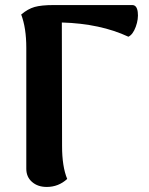

<svg xmlns="http://www.w3.org/2000/svg" viewBox="-20 -718 584 752"><path d="M163.1 14.2Q127.9 14.2 105.5 -5.4Q83 -24.9 83 -57.1V-530.8Q83 -608.4 63 -661.1Q88.9 -683.1 115.5 -690.7Q142.1 -698.2 189.9 -698.2H498Q516.1 -698.2 519.5 -670.9Q522.9 -643.6 511.7 -613Q500.5 -582.5 482.9 -574.2Q373 -625.5 222.2 -629.9L223.1 -146Q223.1 -65.9 243.2 -17.1Q209 14.2 163.1 14.2Z"/></svg>

Font: Arima
Style: Bold
Weight: 700
Designer: Joana Correia and Natanael Gama
Foundry: NDISCOVER
Version: Version 1.100;Glyphs 3.1.2 (3151)